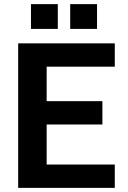

<svg xmlns="http://www.w3.org/2000/svg" viewBox="-20 -910 620 930"><path d="M68 -700H536V-587H206V-420H476V-307H206V-113H536V0H68ZM320 -890H450V-770H320ZM130 -890H260V-770H130Z"/></svg>

Font: Uncut Sans Variable
Style: Regular
Weight: 400
Designer: Kasper Nordkvist
Foundry: UNCUT.wtf
Version: Version 1.303;Glyphs 3.1.2 (3151)